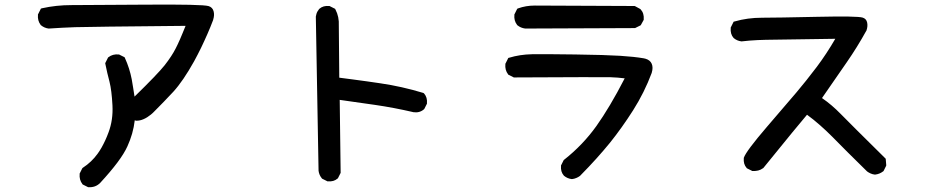

<svg xmlns="http://www.w3.org/2000/svg" viewBox="-20 -735 4040 832"><path d="M359.9 75.2 340.3 65.4 338.4 64.5 336.9 62.5Q322.8 43.9 325.2 18.6V16.6L326.2 15.1L335.9 -4.4L337.4 -6.8L339.4 -8.3Q377 -32.7 403.3 -69.3Q412.1 -81.5 420.2 -95.7Q428.2 -109.9 435.8 -126.2Q443.4 -142.6 450.2 -161.1Q470.7 -215.3 467.3 -278.8Q463.9 -343.3 454.6 -380.4Q444.3 -418.9 436.5 -458L436 -461.4L437.5 -464.4L447.3 -483.9L448.2 -485.8L450.2 -487.3Q468.8 -501.5 494.1 -499H496.1L497.6 -498L517.1 -488.3L520 -486.8L521.5 -483.4Q541.5 -439.5 550.8 -391.6Q554.2 -373 557.1 -354Q560.1 -335 563 -316.4Q663.6 -414.6 693.4 -452.1Q725.1 -492.7 741.7 -525.9Q745.6 -533.2 750.2 -543.2Q754.9 -553.2 760.3 -565.4Q765.6 -577.6 771.5 -592Q777.3 -606.4 784.2 -623Q361.3 -619.1 305.7 -617.2Q248.5 -615.2 191.9 -611.3H190.9H190.4Q171.9 -613.8 157.7 -625.5L156.7 -626L156.2 -627Q142.1 -645.5 144.5 -670.9V-672.9L145.5 -674.3L155.3 -693.8L157.2 -697.8L162.1 -699.2Q223.6 -712.9 289.6 -712.9Q354.5 -712.9 606 -714.8Q858.9 -716.8 884.3 -708.5Q900.9 -703.1 905.5 -686.5Q910.2 -669.9 903.8 -649.9V-649.4V-648.9Q897.9 -633.3 891.6 -617.9Q885.3 -602.5 878.7 -587.4Q872.1 -572.3 865.2 -557.4Q858.4 -542.5 851.3 -527.8Q844.2 -513.2 836.7 -498.8Q829.1 -484.4 821.3 -469.7Q773.4 -383.8 731 -337.4Q710 -314.9 689.7 -293.9Q669.4 -272.9 649.9 -253.4Q642.1 -245.1 634.3 -238.8Q626.5 -232.4 618.4 -227.3Q610.4 -222.2 602.5 -218.8Q594.7 -215.3 586.9 -213.6Q579.1 -211.9 571.3 -211.9H569.3L567.9 -212.4L564 -213.9Q560.5 -184.1 552.5 -156Q544.4 -127.9 532.2 -101.1Q518.6 -70.8 489.3 -31.5Q460 7.8 414.1 57.6Q403.8 67.9 391.1 72.5Q378.4 77.1 363.3 76.2H361.8Z M1397 49.8 1377.4 40 1375.5 39.1 1374.5 37.6Q1362.8 23.4 1360.4 4.9V4.4V3.9L1348.6 -662.1V-662.6V-663.1Q1349.6 -669.4 1351.3 -675Q1353 -680.7 1356 -685.8Q1358.9 -690.9 1362.8 -695.8L1363.3 -696.3L1363.8 -696.8Q1380.4 -711.4 1406.2 -709H1408.2L1409.7 -708L1429.2 -698.2L1432.1 -696.8L1433.6 -693.8Q1450.2 -662.6 1448.2 -623L1450.2 -398.4Q1480.5 -394.5 1510 -390.6Q1539.6 -386.7 1569.1 -382.6Q1598.6 -378.4 1628.4 -374Q1721.7 -360.4 1813.5 -332.5L1815.9 -331.5L1817.9 -329.6Q1832.5 -313 1830.1 -287.1V-285.2L1829.1 -283.7L1819.3 -264.2L1818.4 -262.7L1816.9 -261.2Q1797.9 -244.6 1770 -249H1769.5L1769 -249.5Q1686.5 -268.6 1606 -280.3Q1530.3 -291.5 1452.1 -302.2L1456.1 11.7V14.2L1455.1 16.1L1445.3 35.6L1444.3 37.6L1442.9 38.6Q1426.3 53.2 1400.4 50.8H1398.4Z M2457 41Q2438.5 38.6 2424.3 26.9L2423.8 26.4L2423.3 25.9Q2408.7 9.3 2411.1 -16.6V-18.6L2412.1 -20L2421.9 -39.6L2422.9 -41.5L2424.8 -43Q2505.4 -106.4 2564.5 -189Q2592.3 -228 2623.3 -280Q2654.3 -332 2687 -395.5Q2656.7 -399.4 2625 -400.4Q2585 -401.4 2209 -399.4H2206.5L2204.6 -400.4L2185.1 -410.2L2183.1 -411.1L2181.6 -413.1Q2167.5 -431.6 2169.9 -457V-459L2170.9 -460.4L2180.7 -480L2182.6 -483.9L2186.5 -484.9Q2232.9 -499 2285.6 -500Q2311.5 -500.5 2357.9 -500.2Q2404.3 -500 2471.7 -499Q2606.9 -497.1 2667.5 -493.2Q2728.5 -489.3 2769 -482.4Q2773.4 -481.4 2777.3 -480.5Q2797.4 -474.6 2804.2 -458.5Q2811 -442.4 2804.2 -419.9V-419.4Q2772.5 -334.5 2723.6 -257.3Q2674.8 -180.7 2623 -116.2Q2596.7 -84 2564.7 -48.3Q2532.7 -12.7 2494.1 26.4L2493.7 26.9L2493.2 27.3Q2489.3 30.3 2485.1 32.5Q2481 34.7 2476.8 36.4Q2472.7 38.1 2468.3 39.3Q2463.9 40.5 2459 41H2458ZM2255.9 -611.3Q2236.3 -613.8 2222.2 -625.5L2221.2 -626L2220.7 -627Q2206.5 -645.5 2209 -670.9V-672.9L2210 -674.3L2219.7 -693.8L2221.7 -697.3L2225.1 -698.7Q2258.8 -710.9 2296.9 -710.9Q2333 -710.9 2727.5 -709H2730L2732.4 -708L2753.9 -696.3L2754.9 -695.3L2756.3 -694.3Q2764.2 -685.5 2767.3 -674.8Q2770.5 -664.1 2769.5 -651.4V-649.4L2768.6 -647.5L2757.8 -627.9L2756.3 -625.5L2753.4 -624L2733.9 -614.3L2731.9 -613.3H2729.5L2256.8 -611.3H2256.3Z M3770.5 21.5Q3761.2 20.5 3752.9 16.8Q3744.6 13.2 3737.3 7.8L3736.8 7.3L3736.3 6.8Q3642.6 -85 3586.9 -142.1Q3573.7 -155.3 3560.3 -168Q3546.9 -180.7 3533.2 -192.6Q3519.5 -204.6 3505.4 -216.1Q3491.2 -227.5 3477.1 -237.8Q3442.9 -198.2 3288.1 -7.3L3287.1 -6.3L3286.1 -5.9Q3276.9 1 3265.4 3.9Q3253.9 6.8 3241.2 5.9H3239.3L3237.8 4.9L3218.3 -4.9L3216.3 -5.9L3215.3 -7.3Q3200.7 -23.9 3203.1 -49.8V-50.8L3203.6 -52.2Q3213.9 -81.1 3302.7 -184.6Q3390.1 -286.6 3431.2 -334.5Q3471.7 -382.3 3519.5 -445.3Q3562 -502 3599.6 -566.9Q3351.1 -563.5 3298.3 -562.5Q3280.8 -562 3263.2 -561.3Q3245.6 -560.5 3228.5 -559.1Q3211.4 -557.6 3194.3 -555.7H3193.4H3192.4Q3173.8 -558.1 3159.7 -569.8L3159.2 -570.3L3158.7 -570.8Q3144 -587.4 3146.5 -614.3V-616.2L3147.5 -617.7L3157.2 -637.2L3159.2 -641.1L3163.6 -642.1Q3219.2 -658.2 3282.7 -658.2Q3344.7 -658.2 3519.5 -662.1Q3695.8 -666 3718.3 -658.7Q3733.9 -653.8 3737.5 -637.9Q3741.2 -622.1 3734.9 -603.5V-602.5L3733.9 -601.6Q3694.8 -530.8 3649.4 -465.3Q3606.4 -402.3 3542 -310.1Q3564 -294.9 3583.7 -278.1Q3603.5 -261.2 3622.1 -242.2Q3662.1 -201.2 3815.4 -49.8L3817.9 -47.4L3818.4 -43.9L3820.3 -20.5V-17.6L3819.3 -15.1L3809.6 4.4L3808.6 6.3L3806.6 7.8Q3798.8 13.7 3790.3 17.1Q3781.7 20.5 3772.5 21.5H3771.5Z"/></svg>

Font: NaikaiFont
Style: Bold
Weight: 700
Version: Version 1.89